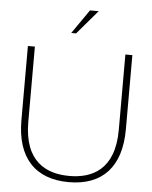

<svg xmlns="http://www.w3.org/2000/svg" viewBox="-59 -929 783 987"><g transform="rotate(5 332.5 -435.5)"><path d="M63 -670V-287C63 -94 159 9 333 9C507 9 602 -94 602 -287V-670H566V-282C566 -74 449 -23 333 -23C217 -23 99 -74 99 -282V-670ZM279 -756H304L410 -880H365Z"/></g></svg>

Font: LT Wave Alt Thin
Style: Regular
Weight: 100
Designer: Daniel Lyons
Version: Version 2.5 (Glyphs App)